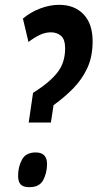

<svg xmlns="http://www.w3.org/2000/svg" viewBox="-20 -770 404 796"><path d="M99 -262 117 -385Q183 -426 216.5 -467.5Q250 -509 250 -569Q250 -607 233 -621.5Q216 -636 191 -636Q168 -636 145.5 -625.5Q123 -615 98 -596L75 -693Q107 -720 147 -735Q187 -750 225 -750Q289 -750 326.5 -710.5Q364 -671 364 -599Q364 -536 342.5 -489Q321 -442 284.5 -404.5Q248 -367 202 -334L191 -262ZM55 -41Q55 -78 71 -108Q87 -138 128 -138Q175 -138 175 -90Q175 -54 159.5 -24Q144 6 102 6Q76 6 65.5 -5.5Q55 -17 55 -41Z"/></svg>

Font: Georama Condensed SemiBold
Style: Italic
Weight: 600
Width: 3
Italic angle: -9°
Designer: Jean-Baptiste Levee
Foundry: Production Type
Version: Version 1.000